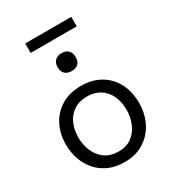

<svg xmlns="http://www.w3.org/2000/svg" viewBox="-212 -1006 1023 1133"><g transform="rotate(-30 299.0 -439.0)"><path d="M300.5 11Q239 11 192.2 -10.2Q145.5 -31.5 114 -68Q82.5 -104.5 66.2 -151.8Q50 -199 50 -251Q50 -325.5 80.2 -383.2Q110.5 -441 166.2 -474.5Q222 -508 299 -508Q358.5 -508 404.5 -488.5Q450.5 -469 482.5 -434Q514.5 -399 531 -352.2Q547.5 -305.5 547.5 -251Q547.5 -177.5 517.5 -118Q487.5 -58.5 432.2 -23.8Q377 11 300.5 11ZM300.5 -61Q355 -61 391 -88Q427 -115 445 -158.5Q463 -202 463 -251Q463 -307 443 -348.5Q423 -390 386.5 -413Q350 -436 300 -436Q246 -436 209 -411.5Q172 -387 153.2 -345Q134.5 -303 134.5 -251Q134.5 -202 152.8 -158.5Q171 -115 208 -88Q245 -61 300.5 -61ZM297 -610.5Q270 -610.5 253 -625.5Q236 -640.5 236 -671.5Q236 -702 253 -717.2Q270 -732.5 298 -732.5Q325.5 -732.5 342 -716.8Q358.5 -701 358.5 -671.5Q358.5 -640.5 342 -625.5Q325.5 -610.5 297 -610.5ZM140.5 -824.5V-889Q176 -889 215.5 -889Q255 -889 297.5 -889Q340.5 -889 379.8 -889Q419 -889 454.5 -889V-824.5Q419 -824.5 379.8 -824.5Q340.5 -824.5 297.5 -824.5Q255 -824.5 215.5 -824.5Q176 -824.5 140.5 -824.5Z"/></g></svg>

Font: Commissioner Thin
Style: Regular
Weight: 400
Version: Version 1.000